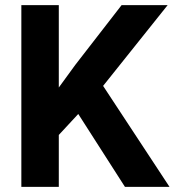

<svg xmlns="http://www.w3.org/2000/svg" viewBox="-20 -731 683 751"><path d="M286.1 -285.2 210 -203.1V0H63.5V-710.9H210V-388.7L274.4 -477.1L455.6 -710.9H635.7L383.3 -395L643.1 0H468.8Z"/></svg>

Font: Roboto
Style: Bold
Weight: 700
Designer: Google
Version: Version 2.134; 2016; ttfautohint (v1.6)